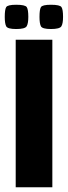

<svg xmlns="http://www.w3.org/2000/svg" viewBox="-46 -787 285 807"><path d="M20 -620H174V0H20ZM168 -665Q132 -665 126 -676.5Q120 -688 120 -716Q120 -747 126 -757Q132 -767 168 -767Q206 -767 212.5 -757Q219 -747 219 -716Q219 -688 212 -676.5Q205 -665 168 -665ZM22 -665Q-14 -665 -20 -676.5Q-26 -688 -26 -716Q-26 -747 -20 -757Q-14 -767 22 -767Q60 -767 66.5 -757Q73 -747 73 -716Q73 -688 66 -676.5Q59 -665 22 -665Z"/></svg>

Font: Smooch Sans Black
Style: Regular
Weight: 900
Designer: Robert E. Leuschke
Foundry: Robert E. Leuschke
Version: Version 1.010; ttfautohint (v1.8.3)